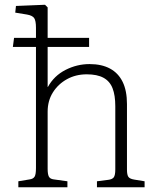

<svg xmlns="http://www.w3.org/2000/svg" viewBox="-20 -786 667 806"><path d="M57 0V-25L105 -33Q119 -35 125 -44Q131 -53 131 -81V-589H34L39 -627H131V-669Q131 -699 123.5 -710Q116 -721 93 -725L44 -733L47 -761L169 -766L180 -755V-627H354V-589H180V-421H181Q207 -468 255 -492.5Q303 -517 356 -517Q407 -517 442 -498Q477 -479 495 -442Q513 -405 513 -349V-74Q513 -52 519 -43.5Q525 -35 544 -32L587 -25V0H387V-25L434 -31Q451 -33 457.5 -41.5Q464 -50 464 -75V-340Q464 -386 452.5 -415.5Q441 -445 414.5 -459.5Q388 -474 344 -474Q298 -474 261 -453.5Q224 -433 202 -398Q180 -363 180 -317V-77Q180 -55 185 -45Q190 -35 205 -33L263 -25V0Z"/></svg>

Font: Literata ExtraLight
Style: Regular
Weight: 250
Designer: Latin by Veronika Burian and Jose Scaglione. Greek by Irene Vlachou. Cyrillic by Vera Evstafieva.
Foundry: TypeTogether
Version: Version 3.103;gftools[0.9.29]